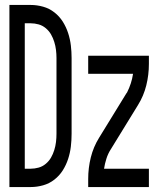

<svg xmlns="http://www.w3.org/2000/svg" viewBox="-20 -755 640 775"><path d="M18 0V-735H104Q129 -735 154 -728Q179 -721 199.5 -705Q220 -689 233.5 -667.5Q247 -646 255 -621.5Q263 -597 266 -571.5Q269 -546 269 -521V-215Q269 -189 266 -163.5Q263 -138 255 -113.5Q247 -89 233.5 -67.5Q220 -46 199.5 -30Q179 -14 154 -7Q129 0 104 0ZM104 -74Q120 -74 136 -78.5Q152 -83 165 -94Q178 -105 186 -119Q194 -133 199 -149Q204 -165 206 -181.5Q208 -198 208 -215V-521Q208 -537 206 -553.5Q204 -570 199 -586Q194 -602 186 -616Q178 -630 165 -641Q152 -652 136 -656.5Q120 -661 104 -661H80V-74ZM336 0V-33Q336 -77 346.5 -119.5Q357 -162 380 -199L490 -378Q491 -379 491.5 -380Q492 -381 493 -382Q502 -400 508 -418.5Q514 -437 517 -457H336V-530H581V-497Q581 -453 570.5 -410.5Q560 -368 537 -331L427 -152Q416 -135 409.5 -114.5Q403 -94 400 -74H581V0Z"/></svg>

Font: Iosevka Curly Extended
Style: Regular
Weight: 400
Width: 7
Monospace: yes
Designer: Belleve Invis
Foundry: Belleve Invis
Version: Version 11.1.0; ttfautohint (v1.8.3)